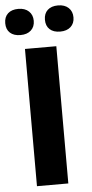

<svg xmlns="http://www.w3.org/2000/svg" viewBox="-90 -959 478 995"><g transform="rotate(-5 148.5 -462.0)"><path d="M-29.3 -855.5Q-29.3 -887.7 -9.8 -905.8Q9.8 -923.8 44.4 -923.8Q79.1 -923.8 99.1 -905Q119.1 -886.2 119.1 -855.2Q119.1 -824.2 99.1 -805.9Q79.1 -787.6 44.4 -787.6Q9.8 -787.6 -9.8 -805.4Q-29.3 -823.2 -29.3 -855.5ZM177.2 -855.5Q177.2 -887.7 196.8 -905.8Q216.3 -923.8 251 -923.8Q285.6 -923.8 305.7 -905Q325.7 -886.2 325.7 -855.2Q325.7 -824.2 305.7 -805.9Q285.6 -787.6 251 -787.6Q216.3 -787.6 196.8 -805.4Q177.2 -823.2 177.2 -855.5ZM224.1 0H61V-713.9H224.1Z"/></g></svg>

Font: Open Sans Hebrew Condensed Extra Bold
Style: Regular
Weight: 800
Width: 3
Foundry: Ascender Corporation, Yanek Iontef
Version: Version 2.001;PS 002.001;hotconv 1.0.70;makeotf.lib2.5.58329